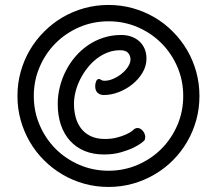

<svg xmlns="http://www.w3.org/2000/svg" viewBox="-20 -719 868 768"><path d="M398.9 -396Q415 -396 433.1 -403.8Q451.2 -411.6 466.6 -424.1Q481.9 -436.5 491.9 -451.7Q502 -466.8 502 -481.9Q502 -495.6 492.9 -506.8Q483.9 -518.1 460 -518.1Q434.1 -518.1 410.2 -508.8Q386.2 -499.5 366 -483.6Q345.7 -467.8 329.1 -446.5Q312.5 -425.3 300.5 -401.4Q288.6 -377.4 282.2 -352.3Q275.9 -327.1 275.9 -303.2Q275.9 -275.9 282.5 -250.7Q289.1 -225.6 303.7 -206.1Q318.4 -186.5 342 -174.8Q365.7 -163.1 399.9 -163.1Q425.8 -163.1 446.5 -168.5Q467.3 -173.8 481.7 -180.2Q496.1 -186.5 503.9 -192.1Q511.7 -197.8 512.2 -198.2Q519.5 -207 530.8 -207Q536.1 -207 541.5 -203.9Q546.9 -200.7 551.3 -195.6Q555.7 -190.4 558.3 -183.8Q561 -177.2 561 -170.9Q561 -166.5 559.8 -162.1Q558.6 -157.7 556.2 -155.8Q555.7 -154.8 544.4 -146.2Q533.2 -137.7 512.5 -127.7Q491.7 -117.7 462.2 -109.4Q432.6 -101.1 396 -101.1Q352.5 -101.1 318.4 -115.2Q284.2 -129.4 260.3 -155.8Q236.3 -182.1 223.6 -219.5Q210.9 -256.8 210.9 -303.2Q210.9 -337.9 219.5 -371.8Q228 -405.8 243.7 -436.3Q259.3 -466.8 282 -493.2Q304.7 -519.5 332.8 -538.6Q360.8 -557.6 394.3 -568.4Q427.7 -579.1 464.8 -579.1Q486.8 -579.1 505.4 -572.5Q523.9 -565.9 537.4 -553.7Q550.8 -541.5 558.3 -524.2Q565.9 -506.8 565.9 -484.9Q565.9 -455.1 550.3 -428.7Q534.7 -402.3 510 -382.3Q485.4 -362.3 455.1 -350.6Q424.8 -338.9 395 -338.9Q381.3 -338.9 371.1 -347.2Q360.8 -355.5 360.8 -375Q360.8 -384.3 364.5 -393.6Q368.2 -402.8 375 -402.8Q379.4 -402.8 380.4 -401.9Q381.3 -400.9 383.8 -399.9Q386.2 -398.4 389.2 -397.2Q392.1 -396 398.9 -396ZM49.8 -335Q49.8 -385.3 62.7 -431.9Q75.7 -478.5 99.4 -518.8Q123 -559.1 156.5 -592.5Q189.9 -626 230.2 -649.7Q270.5 -673.3 317.1 -686.3Q363.8 -699.2 414.1 -699.2Q464.4 -699.2 510.7 -686.3Q557.1 -673.3 597.7 -649.7Q638.2 -626 671.4 -592.5Q704.6 -559.1 728.3 -518.8Q752 -478.5 764.9 -431.9Q777.8 -385.3 777.8 -335Q777.8 -284.7 764.9 -238.3Q752 -191.9 728.3 -151.4Q704.6 -110.8 671.4 -77.6Q638.2 -44.4 597.7 -20.8Q557.1 2.9 510.7 15.9Q464.4 28.8 414.1 28.8Q363.8 28.8 317.1 15.9Q270.5 2.9 230.2 -20.8Q189.9 -44.4 156.5 -77.6Q123 -110.8 99.4 -151.4Q75.7 -191.9 62.7 -238.3Q49.8 -284.7 49.8 -335ZM115.2 -335Q115.2 -272.9 138.7 -218.5Q162.1 -164.1 202.6 -123.5Q243.2 -83 297.6 -59.6Q352.1 -36.1 414.1 -36.1Q476.1 -36.1 530.5 -59.6Q585 -83 625.5 -123.5Q666 -164.1 689.5 -218.5Q712.9 -272.9 712.9 -335Q712.9 -397 689.5 -451.4Q666 -505.9 625.5 -546.4Q585 -586.9 530.5 -610.4Q476.1 -633.8 414.1 -633.8Q352.1 -633.8 297.6 -610.4Q243.2 -586.9 202.6 -546.4Q162.1 -505.9 138.7 -451.4Q115.2 -397 115.2 -335Z"/></svg>

Font: Grand Hotel
Style: Regular
Weight: 400
Designer: Brian J. Bonislawsky & Jim Lyles for Astigmatic (AOETI)
Foundry: Astigmatic (AOETI)
Version: Version 001.000